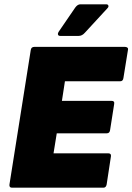

<svg xmlns="http://www.w3.org/2000/svg" viewBox="-20 -873 616 893"><path d="M36 0Q22 0 24 -15L123 -640Q125 -655 140 -655H561Q568 -655 572.5 -651.5Q577 -648 575 -640L554 -510Q552 -495 539 -495H282L268 -404H498Q514 -404 511 -389L492 -268Q490 -253 477 -253H244L229 -160H483Q498 -160 496 -146L476 -15Q473 0 461 0ZM260 -706Q252 -706 250 -711.5Q248 -717 252 -724L330 -838Q341 -853 354 -853H474Q482 -853 484 -847Q486 -841 480 -835L375 -721Q362 -706 346 -706Z"/></svg>

Font: Sofia Sans ExtraBlack
Style: Italic
Weight: 1000
Italic angle: -9°
Designer: Botio Nikoltchev, Ani Petrova
Foundry: lettersoup
Version: Version 4.100; ttfautohint (v1.8.4.7-5d5b)